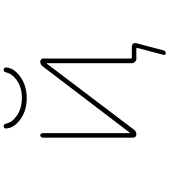

<svg xmlns="http://www.w3.org/2000/svg" viewBox="41 -823 918 1040"><g transform="rotate(-90 500.0 -303.0)"><path d="M731.4 135.7Q727.5 135.7 724.6 132.3Q721.7 128.9 722.7 124L760.7 -19.5Q761.7 -23.4 757.8 -23.4H702.1Q692.4 -23.4 685.1 -30.8Q677.7 -38.1 677.7 -47.9V-506.8Q677.7 -507.8 676.8 -508.3Q675.8 -508.8 674.8 -507.8L317.4 -36.1Q307.6 -23.4 291 -23.4Q284.2 -23.4 279.3 -28.3Q274.4 -33.2 274.4 -40V-531.2Q274.4 -536.1 278.3 -540Q282.2 -543.9 287.1 -543.9Q292 -543.9 295.4 -540Q298.8 -536.1 298.8 -531.2V-60.5Q298.8 -59.6 299.8 -59.1Q300.8 -58.6 301.8 -59.6L660.2 -530.3Q669.9 -543.9 686.5 -543.9Q693.4 -543.9 698.2 -539.1Q703.1 -534.2 703.1 -527.3V-52.7Q703.1 -47.9 708 -47.9H767.6Q777.3 -47.9 783.2 -41Q787.1 -35.2 787.1 -29.3Q787.1 -27.3 786.1 -24.4L747.1 124Q744.1 135.7 731.4 135.7ZM370.1 -654.3Q324.2 -689.5 324.2 -731.4Q324.2 -735.4 327.1 -738.3Q330.1 -742.2 335.9 -742.2Q347.7 -742.2 350.6 -729.5Q356.4 -697.3 389.6 -673.8Q429.7 -643.6 489.7 -643.6Q549.8 -643.6 588.9 -673.8Q621.1 -697.3 627.9 -729.5Q630.9 -742.2 642.6 -742.2Q647.5 -742.2 651.4 -738.3Q654.3 -735.4 654.3 -731.4Q654.3 -689.5 607.4 -654.3Q558.6 -617.2 488.3 -617.2Q418 -617.2 370.1 -654.3Z"/></g></svg>

Font: Rounded Mgen+ 1m thin
Style: Regular
Weight: 100
Designer: [Source Han Sans]
Ryoko NISHIZUKA  (kana & ideographs); Paul D. Hunt (Latin, Greek & Cyrillic); Wenlong ZHANG  (bopomofo
Version: Version 1.059.20150602